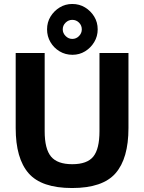

<svg xmlns="http://www.w3.org/2000/svg" viewBox="-20 -935 726 967"><path d="M345 -659Q309 -659 280 -676.5Q251 -694 234 -723Q217 -752 217 -787Q217 -823 234.5 -851.5Q252 -880 280.5 -897.5Q309 -915 344 -915Q380 -915 408.5 -897.5Q437 -880 454.5 -851.5Q472 -823 472 -787Q472 -752 454.5 -723Q437 -694 408.5 -676.5Q380 -659 345 -659ZM344 -739Q364 -739 378 -753.5Q392 -768 392 -787Q392 -807 378 -821Q364 -835 344 -835Q325 -835 310.5 -821Q296 -807 296 -787Q296 -768 310.5 -753.5Q325 -739 344 -739ZM343 12Q189 12 124 -62.5Q59 -137 59 -290V-668H205V-274Q205 -185 237 -146.5Q269 -108 344 -108Q419 -108 450 -146.5Q481 -185 481 -274V-668H627V-290Q627 -137 562 -62.5Q497 12 343 12Z"/></svg>

Font: Atkinson Hyperlegible Next
Style: Bold
Weight: 700
Designer: Elliott Scott, Megan Eiswerth, Linus Boman, Theodore Petrosky, Letters from Sweden
Foundry: Applied Design Works, Letters from Sweden
Version: Version 2.001